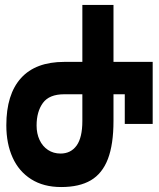

<svg xmlns="http://www.w3.org/2000/svg" viewBox="-20 -745 640 774"><path d="M5.5 -240Q5.5 -364.5 64.5 -430Q123.5 -495.5 239 -495.5H312V-725H437.5V-495.5H595.5V-245.5H483V-365H437.5V-257.5Q437.5 -163 415 -104.2Q392.5 -45.5 346.2 -18.2Q300 9 226.5 9Q155.5 9 105.8 -22.5Q56 -54 30.8 -110Q5.5 -166 5.5 -240ZM127.5 -239Q127.5 -206.5 139.5 -180.8Q151.5 -155 173.5 -140.5Q195.5 -126 224 -126Q265.5 -126 288.8 -158.2Q312 -190.5 312 -257.5V-365H239Q178.5 -365 153 -330Q127.5 -295 127.5 -239Z"/></svg>

Font: JuliaMono Black
Style: Regular
Weight: 900
Monospace: yes
Designer: cormullion
Foundry: corm
Version: Version 0.054; ttfautohint (v1.8.4)